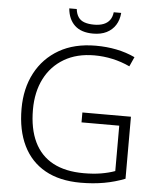

<svg xmlns="http://www.w3.org/2000/svg" viewBox="-60 -962 845 1024"><g transform="rotate(5 362.0 -450.5)"><path d="M387 -364H647V-32Q594 -11 535.5 -0.5Q477 10 410 10Q297 10 219.5 -33.5Q142 -77 102 -159Q62 -241 62 -356Q62 -465 106 -548Q150 -631 231.5 -678Q313 -725 428 -725Q486 -725 538.5 -714.5Q591 -704 638 -682L615 -631Q570 -652 522 -662.5Q474 -673 425 -673Q331 -673 263 -633Q195 -593 159 -522Q123 -451 123 -357Q123 -254 157 -183.5Q191 -113 257.5 -77.5Q324 -42 422 -42Q474 -42 515 -49Q556 -56 589 -68V-311H387ZM547 -911Q544 -873 526.5 -845.5Q509 -818 479 -803Q449 -788 407 -788Q343 -788 308.5 -820.5Q274 -853 269 -911H309Q312 -885 323.5 -868Q335 -851 356.5 -843.5Q378 -836 408 -836Q437 -836 458 -844Q479 -852 491.5 -868.5Q504 -885 507 -911Z"/></g></svg>

Font: Noto Sans Georgian Light
Style: Regular
Weight: 300
Version: Version 2.002